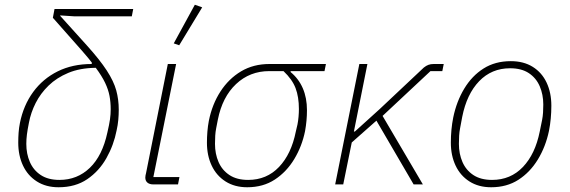

<svg xmlns="http://www.w3.org/2000/svg" viewBox="-20 -778 2403 810"><path d="M536 -709H295L234 -713V-711L345 -588Q401 -526 430.5 -480.5Q460 -435 470.5 -396.5Q481 -358 481 -315Q481 -294 479 -272Q477 -250 472 -228Q460 -166 429 -111Q398 -56 348 -22Q298 12 227 12Q174 12 135.5 -12.5Q97 -37 77 -79.5Q57 -122 57 -176Q57 -198 58.5 -218.5Q60 -239 64 -259Q79 -334 120 -390Q161 -446 223.5 -477Q286 -508 367 -508L368 -533L377 -502Q364 -519 351.5 -534Q339 -549 325 -565L203 -703L210 -740H542ZM447 -317Q447 -347 442 -373.5Q437 -400 423.5 -428.5Q410 -457 384 -492Q317 -491 268 -470.5Q219 -450 185 -417Q151 -384 130.5 -343.5Q110 -303 102 -260Q96 -230 93.5 -210Q91 -190 91 -171Q91 -129 106 -94.5Q121 -60 152 -39.5Q183 -19 231 -19Q306 -19 359 -70Q412 -121 433 -219Q441 -253 444 -274.5Q447 -296 447 -317Z M737 -31 731 0H627Q611 0 602 -7.5Q593 -15 593 -29Q593 -34 594 -38.5Q595 -43 596 -47L688 -508H723L627 -31ZM833 -747 736 -587 713 -595 802 -758Z M1349 -478H1206V-474Q1240 -446 1257.5 -405.5Q1275 -365 1275 -313Q1275 -291 1273 -269Q1271 -247 1267 -225Q1254 -161 1221.5 -107Q1189 -53 1139.5 -20.5Q1090 12 1023 12Q970 12 931.5 -12.5Q893 -37 873 -79.5Q853 -122 853 -176Q853 -200 855 -223.5Q857 -247 861 -268Q875 -338 910 -392Q945 -446 997 -477Q1049 -508 1117 -508H1355ZM1176 -478H1116Q1034 -478 976 -423.5Q918 -369 899 -273L892 -237Q889 -222 888 -205.5Q887 -189 887 -171Q887 -129 902 -94.5Q917 -60 948 -39.5Q979 -19 1027 -19Q1105 -19 1157 -73.5Q1209 -128 1228 -223L1235 -253Q1238 -268 1239.5 -285.5Q1241 -303 1241 -318Q1241 -369 1227 -406Q1213 -443 1176 -478Z M1725 0 1568 -269 1464 -177 1428 0H1394L1496 -508H1530L1473 -223H1477L1582 -318L1768 -493Q1778 -501 1787.5 -504.5Q1797 -508 1810 -508H1852L1846 -478H1796L1594 -289L1764 0Z M2052 12Q1999 12 1960.5 -12.5Q1922 -37 1902 -79.5Q1882 -122 1882 -176Q1882 -204 1884.5 -230.5Q1887 -257 1892 -282Q1906 -350 1938.5 -404Q1971 -458 2020 -489Q2069 -520 2135 -520Q2189 -520 2227.5 -496Q2266 -472 2286 -429.5Q2306 -387 2306 -332Q2306 -305 2303.5 -278Q2301 -251 2296 -226Q2282 -159 2249 -105Q2216 -51 2167 -19.5Q2118 12 2052 12ZM2056 -19Q2134 -19 2186 -73.5Q2238 -128 2257 -223L2267 -272Q2270 -287 2271 -303.5Q2272 -320 2272 -337Q2272 -379 2257 -414Q2242 -449 2211 -469.5Q2180 -490 2132 -490Q2054 -490 2001.5 -435.5Q1949 -381 1930 -285L1921 -237Q1918 -222 1917 -205.5Q1916 -189 1916 -171Q1916 -129 1931 -94.5Q1946 -60 1977 -39.5Q2008 -19 2056 -19Z"/></svg>

Font: IBM Plex Sans ExtraLight
Style: Italic
Weight: 250
Italic angle: -11.31°
Designer: Mike Abbink, Paul van der Laan, Pieter van Rosmalen
Foundry: Bold Monday
Version: Version 3.201